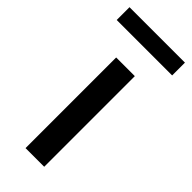

<svg xmlns="http://www.w3.org/2000/svg" viewBox="-243 -727 764 764"><g transform="rotate(45 139.0 -344.5)"><path d="M87 0V-510H192V0ZM-17 -617V-689H295V-617Z"/></g></svg>

Font: Saira SemiExpanded Medium
Style: Regular
Weight: 500
Width: 6
Designer: Hector Gatti with collaboration of the Omnibus-Type team
Foundry: Omnibus-Type
Version: Version 1.101